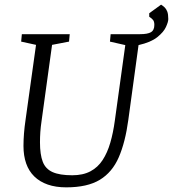

<svg xmlns="http://www.w3.org/2000/svg" viewBox="-20 -795 744 826"><path d="M265 11Q220 11 185.5 -1Q151 -13 127.5 -36Q104 -59 92.5 -92Q81 -125 81 -167Q81 -219 90 -280L135 -602L71 -616L74 -648H280L277 -616L204 -602L159 -276Q155 -249 153.5 -227Q152 -205 152 -183Q152 -130 164 -99Q176 -68 206.5 -54.5Q237 -41 291 -41Q337 -41 369 -58Q401 -75 421.5 -106.5Q442 -138 454.5 -181Q467 -224 474 -276L519 -601L453 -616L456 -648H583Q615 -648 629.5 -656.5Q644 -665 644 -688Q644 -702 638.5 -709Q633 -716 622 -723V-738L673 -775Q681 -770 688 -763.5Q695 -757 699.5 -745.5Q704 -734 704 -713Q704 -701 694 -679Q684 -657 656.5 -635Q629 -613 576 -601L532 -279Q519 -183 491 -118.5Q463 -54 409.5 -21.5Q356 11 265 11Z"/></svg>

Font: Faustina Light
Style: Italic
Weight: 300
Italic angle: -8°
Designer: Alfonso Garcia
Foundry: http://www.omnibus-type.com
Version: Version 1.200